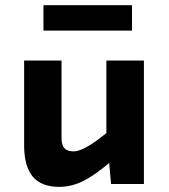

<svg xmlns="http://www.w3.org/2000/svg" viewBox="-20 -711 654 742"><path d="M147.9 -592.8V-690.9H490.2V-592.8ZM536.1 0H409.2L401.9 -81.1Q342.8 -31.2 298.6 -10Q254.4 11.2 210 11.2Q139.2 11.2 106.2 -28.8Q73.2 -68.8 73.2 -149.9V-477.1H217.8V-176.8Q217.8 -150.9 228.8 -138.4Q239.7 -126 265.1 -126Q304.7 -126 391.1 -196.8V-477.1H536.1Z"/></svg>

Font: IntelOne Mono Bold
Style: Regular
Weight: 700
Designer: Fred Shallcrass
Foundry: Frere-Jones Type LLC
Version: Version 1.200;hotconv 1.1.0;makeotfexe 2.6.0;FJTRelease1.2